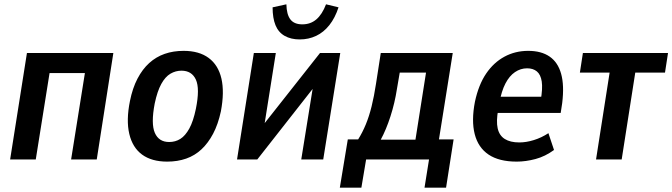

<svg xmlns="http://www.w3.org/2000/svg" viewBox="-20 -740 3120 891"><path d="M27 0 105 -494H506L429 0H310L374 -401H210L146 0Z M756 10Q684 10 639.5 -22.5Q595 -55 580 -118.5Q565 -182 583 -271Q595 -331 618 -375Q641 -419 672.5 -447.5Q704 -476 744 -490Q784 -504 832 -504Q904 -504 948.5 -471Q993 -438 1007.5 -375.5Q1022 -313 1005 -223Q992 -163 969 -119.5Q946 -76 915 -47Q884 -18 844 -4Q804 10 756 10ZM765 -81Q794 -81 817 -95.5Q840 -110 858.5 -143.5Q877 -177 889 -235Q908 -329 889 -370.5Q870 -412 822 -412Q795 -412 771 -398Q747 -384 728.5 -350.5Q710 -317 698 -260Q680 -166 698.5 -123.5Q717 -81 765 -81Z M1080 0 1158 -494H1260L1199 -110H1162L1465 -494H1559L1480 0H1378L1440 -385H1476L1174 0ZM1371 -557Q1330 -557 1301 -573.5Q1272 -590 1258.5 -623Q1245 -656 1245 -706L1309 -720Q1310 -673 1327.5 -650Q1345 -627 1383 -627Q1421 -627 1448 -650Q1475 -673 1493 -720L1551 -706Q1535 -657 1508.5 -623.5Q1482 -590 1447 -573.5Q1412 -557 1371 -557Z M1557 131 1594 -93H1642Q1662 -125 1677.5 -162.5Q1693 -200 1704.5 -246.5Q1716 -293 1725 -352L1747 -494H2081L2017 -93H2085L2050 131H1950L1971 0H1679L1657 131ZM1747 -92H1908L1957 -403H1835L1822 -327Q1812 -262 1792 -200Q1772 -138 1747 -92Z M2378 10Q2296 10 2247.5 -22.5Q2199 -55 2183 -117.5Q2167 -180 2184 -268Q2201 -347 2236 -398.5Q2271 -450 2321 -477Q2371 -504 2431 -504Q2492 -504 2530.5 -477.5Q2569 -451 2584 -397.5Q2599 -344 2589 -262L2582 -216H2274L2285 -291H2507L2489 -273Q2499 -330 2494 -362Q2489 -394 2471.5 -408.5Q2454 -423 2426 -423Q2396 -423 2370 -405.5Q2344 -388 2325.5 -352.5Q2307 -317 2297 -261L2292 -231Q2282 -178 2289.5 -144.5Q2297 -111 2322.5 -95Q2348 -79 2390 -79Q2422 -79 2457.5 -90Q2493 -101 2525 -122L2551 -44Q2510 -14 2465 -2Q2420 10 2378 10Z M2746 0 2809 -403H2671L2685 -494H3080L3066 -403H2928L2865 0Z"/></svg>

Font: Nunito Sans 10pt Condensed
Style: Bold Italic
Weight: 700
Width: 3
Italic angle: -9°
Designer: Vernon Adams
Foundry: Vernon Adams
Version: Version 3.101;gftools[0.9.27]